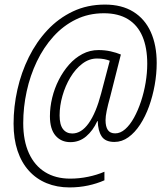

<svg xmlns="http://www.w3.org/2000/svg" viewBox="-20 -734 728 843"><path d="M285.2 88.9Q230 88.9 184.8 70.3Q139.6 51.8 107.2 16.1Q74.7 -19.5 57.1 -71.8Q39.6 -124 39.6 -190.9Q39.6 -265.6 56.4 -340.6Q73.2 -415.5 106.4 -482.7Q139.6 -549.8 188.2 -601.8Q236.8 -653.8 300 -683.8Q363.3 -713.9 440.9 -713.9Q514.6 -713.9 565.4 -682.4Q616.2 -650.9 642.1 -593.3Q668 -535.6 668 -457.5Q668 -409.7 659.2 -360.6Q650.4 -311.5 634.3 -266.8Q618.2 -222.2 595.2 -187Q572.3 -151.9 543.7 -131.3Q515.1 -110.8 482.4 -110.8Q442.4 -110.8 426.3 -135.3Q410.2 -159.7 409.2 -202.1H407.2Q388.2 -160.6 358.4 -135.3Q328.6 -109.9 289.1 -109.9Q248.5 -109.9 223.9 -138.4Q199.2 -167 199.2 -223.6Q199.2 -263.7 209.2 -304.9Q219.2 -346.2 238.3 -383.5Q257.3 -420.9 283.4 -450.4Q309.6 -480 342.3 -497.1Q375 -514.2 412.1 -514.2Q440.9 -514.2 466.1 -508.5Q491.2 -502.9 510.7 -494.6L463.9 -309.6Q453.6 -272.9 448.5 -247.8Q443.4 -222.7 443.4 -206.5Q443.4 -178.2 453.4 -163.3Q463.4 -148.4 485.8 -148.4Q508.8 -148.4 529.8 -167Q550.8 -185.5 568.4 -217.3Q585.9 -249 599.1 -288.8Q612.3 -328.6 619.4 -371.3Q626.5 -414.1 626.5 -454.1Q626.5 -524.4 605.5 -574Q584.5 -623.5 542 -649.7Q499.5 -675.8 436 -675.8Q368.7 -675.8 313 -648.4Q257.3 -621.1 214.4 -573.5Q171.4 -525.9 141.8 -464.1Q112.3 -402.3 97.2 -333Q82 -263.7 82 -193.4Q82 -116.2 106.9 -61.5Q131.8 -6.8 178 21.7Q224.1 50.3 288.1 50.3Q327.6 50.3 366.7 42.2Q405.8 34.2 438.5 20V57.6Q405.3 72.3 366.5 80.6Q327.6 88.9 285.2 88.9ZM297.4 -147.9Q337.4 -147.9 369.4 -192.9Q401.4 -237.8 423.8 -322.8L461.9 -467.3Q451.2 -471.7 437.3 -474.4Q423.3 -477.1 406.2 -477.1Q371.1 -477.1 341.1 -454.1Q311 -431.2 288.8 -394Q266.6 -356.9 254.2 -313.2Q241.7 -269.5 241.7 -227.1Q241.7 -186.5 256.6 -167.2Q271.5 -147.9 297.4 -147.9Z"/></svg>

Font: Open Sans SemiCondensed Light
Style: Italic
Weight: 300
Width: 4
Italic angle: -12°
Designer: Monotype Design Team
Foundry: Monotype Imaging Inc.
Version: Version 3.000